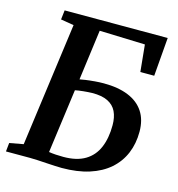

<svg xmlns="http://www.w3.org/2000/svg" viewBox="-110 -839 873 942"><g transform="rotate(15 326.0 -368.0)"><path d="M288.5 7.5Q276 7.5 255.2 6.5Q234.5 5.5 210.5 4Q186.5 2.5 164.2 1.2Q142 0 127 0H3.5L8 -44L78.5 -57L163.5 -684.5L97 -695.5L102.5 -743H626L610 -547H539.5L526 -683.5L294.5 -691L260.5 -435Q271.5 -437.5 291.5 -440.2Q311.5 -443 335.5 -445Q359.5 -447 381.5 -447Q454.5 -447 506 -426Q557.5 -405 584.5 -364Q611.5 -323 611.5 -262.5Q611.5 -202.5 590.8 -152.8Q570 -103 529 -67Q488 -31 427.8 -11.8Q367.5 7.5 288.5 7.5ZM282.5 -47Q349.5 -47 392.2 -72.5Q435 -98 455.2 -145.8Q475.5 -193.5 475.5 -259.5Q475.5 -300 461.8 -328.5Q448 -357 417.8 -372Q387.5 -387 338.5 -386.5Q318.5 -386 293.5 -383.5Q268.5 -381 252.5 -377.5L208.5 -52Q224 -49.5 243.5 -48.2Q263 -47 282.5 -47Z"/></g></svg>

Font: Merriweather 20pt SemiBold
Style: Italic
Weight: 600
Italic angle: -7.8°
Version: Version 2.101